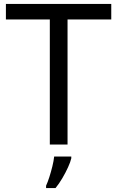

<svg xmlns="http://www.w3.org/2000/svg" viewBox="-20 -734 596 975"><path d="M323 0H233V-635H10V-714H545V-635H323ZM342 70Q338 88 325.5 115.5Q313 143 296.5 171Q280 199 262 221H214V209Q222 192 230.5 165.5Q239 139 246 110.5Q253 82 255 61H342Z"/></svg>

Font: Noto Sans Gunjala Gondi Semibold
Style: Regular
Weight: 600
Designer: Ek Type
Foundry: Ek Type
Version: Version 1.004; ttfautohint (v1.8.4.7-5d5b)